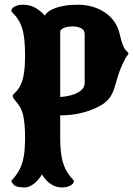

<svg xmlns="http://www.w3.org/2000/svg" viewBox="-20 -783 573 827"><path d="M86.9 24.4Q52.2 24.4 41 14.2Q30.3 4.9 28.8 -4.9Q62 -38.1 75.2 -79.6Q84 -107.4 86.4 -143.6Q88.9 -179.7 87.6 -214.4Q86.4 -249 82.5 -272Q77.6 -303.7 65.9 -322.3Q54.2 -340.8 44.4 -351.6Q34.7 -362.3 34.7 -370.1Q34.7 -373.5 40 -378.9Q45.4 -383.8 53.5 -392.8Q61.5 -401.9 69.3 -418Q87.9 -456.5 87.9 -540Q87.9 -596.2 82.3 -630.9Q76.7 -665.5 64 -689Q51.3 -712.4 28.8 -733.9Q28.8 -752 55.7 -759.8Q72.8 -764.6 95.7 -761.5Q118.7 -758.3 137.7 -746.1Q161.1 -730 172.9 -715.8Q189.9 -745.6 255.4 -757.8Q281.2 -762.7 314.9 -762.7Q380.9 -762.7 430.7 -730Q481.9 -696.8 496.1 -634.3Q507.3 -583.5 520.5 -568.4L529.8 -558.6Q533.2 -555.2 533.2 -552.7Q533.2 -549.3 527.8 -543Q522.5 -536.6 516.6 -524.4Q498.5 -488.8 489.7 -460.7Q481 -432.6 474.6 -410.2Q468.3 -387.7 457.5 -369.6Q446.8 -351.6 425.5 -336.2Q404.3 -320.8 364.7 -306.6Q307.6 -286.1 239.3 -286.1V-193.4Q239.3 -144.5 244.9 -110.8Q250.5 -77.1 263.4 -52.5Q276.4 -27.8 298.3 -4.9Q298.3 12.7 270.5 21.5Q260.3 24.4 246.6 24.4Q195.8 24.4 160.6 -31.7Q158.7 -26.9 148.9 -14.6Q139.2 -2.4 130.4 4.9Q107.4 24.4 86.9 24.4ZM239.3 -365.2Q287.6 -368.7 316.2 -384.8Q344.7 -400.9 344.7 -425.3V-635.7Q344.7 -653.8 328.9 -661.6Q313 -669.4 292 -669.2Q271 -668.9 255.1 -662.6Q239.3 -656.2 239.3 -645.5Z"/></svg>

Font: Sancreek
Style: Regular
Weight: 400
Designer: Vernon Adams
Foundry: Vernon Adams
Version: Version 1.100; ttfautohint (v1.8.4.7-5d5b)